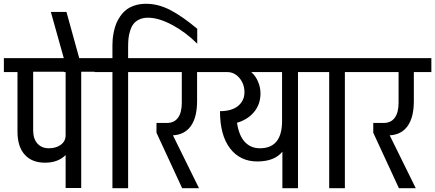

<svg xmlns="http://www.w3.org/2000/svg" viewBox="-32 -985 2278 1005"><path d="M486.5 -609.5H393.1V-0.9H311.5V-173.3Q271.5 -133.4 203.5 -133.4Q135.5 -133.4 97.5 -175.3Q59.5 -217.2 59.5 -296.3V-607.7H-11.7V-680.7H486.5ZM311.5 -277.6V-609.5H141.6V-303.2Q141.6 -258.5 163.8 -233.7Q185.9 -208.9 223.7 -208.9Q261.5 -208.9 286.5 -227.4Q311.5 -245.9 311.5 -277.6Z M392.3 -680.7V-607.7H301.9V-680.7L234.1 -922.7H315.8L382.7 -680.7Z M732.8 -965.2Q795.8 -965.2 858.6 -932.9Q921.4 -900.5 1000.4 -834.5V-756.3Q939.6 -817.1 869 -854.7Q798.4 -892.3 742.4 -892.3Q716.8 -892.3 697.7 -883.4Q678.5 -874.5 667.5 -860.6Q656.4 -846.7 649.7 -825.6Q642.9 -804.5 640.7 -784.5Q638.6 -764.6 638.6 -739.4V-680.7H732V-607.7H638.6V0H556.5V-607.7H463.1V-680.7H556.5V-748Q556.5 -763.7 557.8 -779.5Q559.1 -795.4 563.6 -817.8Q568.2 -840.1 575.6 -859.5Q583 -878.8 596.7 -898.8Q610.3 -918.8 628.1 -933.1Q646 -947.4 672.9 -956.3Q699.8 -965.2 732.8 -965.2Z M999.6 -455.7Q999.6 -371.4 967.2 -325.6Q934.8 -279.8 873.2 -276.7L1009.6 0H921.4L787.1 -290.2V-341.4H841.4Q879.7 -341.4 899.7 -368.6Q919.6 -395.7 919.6 -447.4V-607.7H708.5V-680.7H1091.2V-607.7H999.6Z M1621.2 -607.7H1527.8V0H1446.1V-191.1Q1404.9 -139.9 1314.7 -139.9Q1224.6 -139.9 1172 -208.5Q1119.5 -277.2 1119.5 -403.1Q1181.1 -403.1 1214.4 -430.7Q1247.6 -458.3 1247.6 -502Q1247.6 -545.6 1221.3 -576.7Q1195 -607.7 1157.7 -607.7H1067.8V-680.7H1621.2ZM1444.4 -351.4V-607.7H1283.2Q1305.4 -588.6 1318.4 -558.4Q1331.5 -528.2 1331.5 -496.5Q1331.5 -439.6 1298.4 -399.4Q1265.4 -359.3 1208.5 -342.3Q1218.9 -274.1 1250 -241.5Q1281.1 -208.9 1328.4 -208.9Q1444.4 -208.9 1444.4 -351.4Z M1866.6 -607.7H1773.2V0H1691.1V-607.7H1597.7V-680.7H1866.6Z M2134.2 -455.7Q2134.2 -371.4 2101.9 -325.6Q2069.5 -279.8 2007.8 -276.7L2144.2 0H2056L1921.8 -290.2V-341.4H1976.1Q2014.3 -341.4 2034.3 -368.6Q2054.3 -395.7 2054.3 -447.4V-607.7H1843.2V-680.7H2225.9V-607.7H2134.2Z"/></svg>

Font: Puralecka Narrow
Style: Regular
Weight: 400
Designer: Hector Gatti, Marcela Romero, Pablo Cosgaya and Nicolas Silva
Version: Version 1.004;PS 001.004;hotconv 1.0.70;makeotf.lib2.5.58329